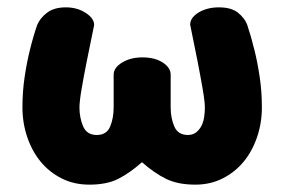

<svg xmlns="http://www.w3.org/2000/svg" viewBox="-20 -500 769 522"><path d="M511 2Q464 2 432 -13.5Q400 -29 366 -59Q332 -29 301 -13.5Q270 2 223 2Q181 2 147.5 -15Q114 -32 90.5 -60.5Q67 -89 54 -127.5Q41 -166 41 -208Q41 -251 47 -291Q53 -331 61 -363Q70 -400 81 -432Q89 -451 108 -465.5Q127 -480 159 -480Q190 -480 213 -465Q236 -450 236 -432Q225 -379 216 -334Q212 -315 208.5 -295.5Q205 -276 202 -259Q199 -242 197.5 -228.5Q196 -215 196 -208Q196 -180 206 -156.5Q216 -133 243 -133Q270 -133 279.5 -156Q289 -179 289 -208V-297Q289 -316 312 -330Q335 -344 367 -344Q401 -344 422.5 -330Q444 -316 444 -297V-208Q444 -179 454 -156Q464 -133 491 -133Q504 -133 513 -140Q522 -147 527.5 -157.5Q533 -168 535 -181.5Q537 -195 537 -208Q537 -215 535.5 -228Q534 -241 531 -258Q528 -275 524.5 -294.5Q521 -314 517 -334Q508 -380 497 -433Q497 -452 520 -466Q543 -480 575 -480Q609 -480 627 -465.5Q645 -451 652 -433Q663 -400 672 -363Q680 -331 686 -291Q692 -251 692 -208Q692 -166 679 -127.5Q666 -89 642.5 -60.5Q619 -32 585.5 -15Q552 2 511 2Z"/></svg>

Font: AkaAcidDosis
Style: ExtraBold
Weight: 800
Designer: Edgar Tolentino, Pablo Impallari, Igino Marini, Aka-Acid
Foundry: Edgar Tolentino, Pablo Impallari, Igino Marini, Aka-Acid
Version: Version 1.007